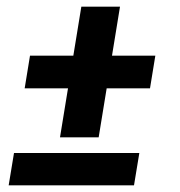

<svg xmlns="http://www.w3.org/2000/svg" viewBox="-20 -556 540 576"><path d="M160 -144 184 -291H54L70 -389H200L224 -536H340L316 -389H446L430 -291H300L276 -144ZM6 0 22 -97H398L382 0Z"/></svg>

Font: Iosevka Curly Slab XBdObl
Style: Regular
Weight: 800
Italic angle: -9°
Monospace: yes
Designer: Belleve Invis
Foundry: Belleve Invis
Version: Version 11.1.0; ttfautohint (v1.8.3)